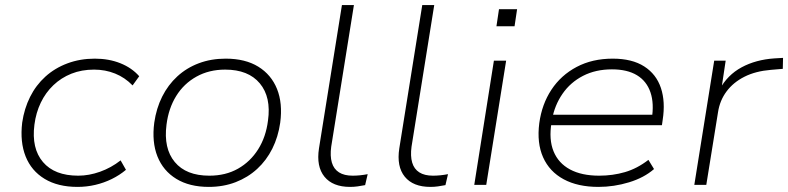

<svg xmlns="http://www.w3.org/2000/svg" viewBox="-20 -725 3091 753"><path d="M284 8Q207 8 155 -23.5Q103 -55 80.5 -111.5Q58 -168 67 -244Q75 -299 98 -345Q121 -391 158 -424.5Q195 -458 244.5 -476.5Q294 -495 352 -495Q407 -495 452 -477Q497 -459 526 -426L500 -390Q470 -421 431.5 -436.5Q393 -452 349 -452Q300 -452 260 -436Q220 -420 189.5 -391Q159 -362 140 -322.5Q121 -283 115 -236Q103 -143 148.5 -89.5Q194 -36 287 -36Q329 -36 372.5 -51.5Q416 -67 453 -96L474 -59Q449 -38 418.5 -23Q388 -8 354 0Q320 8 284 8Z M799 8Q723 8 671.5 -23.5Q620 -55 597.5 -111.5Q575 -168 585 -244Q593 -300 616 -346Q639 -392 675.5 -425.5Q712 -459 760 -477Q808 -495 865 -495Q942 -495 993 -463.5Q1044 -432 1066.5 -376Q1089 -320 1079 -244Q1071 -188 1048 -142Q1025 -96 988.5 -62.5Q952 -29 904 -10.5Q856 8 799 8ZM801 -36Q865 -36 913.5 -63.5Q962 -91 992.5 -139.5Q1023 -188 1031 -252Q1044 -344 999 -398Q954 -452 863 -452Q800 -452 750.5 -424.5Q701 -397 671 -348.5Q641 -300 633 -236Q621 -143 665.5 -89.5Q710 -36 801 -36Z M1353 8Q1285 8 1252.5 -32Q1220 -72 1231 -143L1321 -705H1368L1279 -150Q1274 -113 1281.5 -87.5Q1289 -62 1309.5 -49Q1330 -36 1363 -36Q1377 -36 1392 -37.5Q1407 -39 1422 -42L1412 1Q1397 4 1382.5 6Q1368 8 1353 8Z M1668 8Q1600 8 1567.5 -32Q1535 -72 1546 -143L1636 -705H1683L1594 -150Q1589 -113 1596.5 -87.5Q1604 -62 1624.5 -49Q1645 -36 1678 -36Q1692 -36 1707 -37.5Q1722 -39 1737 -42L1727 1Q1712 4 1697.5 6Q1683 8 1668 8Z M1927 -622 1937 -689H2008L1998 -622ZM1840 0 1917 -487H1965L1887 0Z M2327 8Q2246 8 2190.5 -22Q2135 -52 2110 -108Q2085 -164 2095 -242Q2105 -316 2142.5 -373Q2180 -430 2241.5 -462.5Q2303 -495 2383 -495Q2459 -495 2506.5 -464.5Q2554 -434 2572 -380Q2590 -326 2579 -255L2576 -234H2123L2130 -275H2560L2536 -258Q2546 -319 2531 -363Q2516 -407 2478 -430Q2440 -453 2380 -453Q2316 -453 2266.5 -427.5Q2217 -402 2186 -357Q2155 -312 2145 -256L2143 -244Q2132 -178 2151 -131.5Q2170 -85 2215.5 -60.5Q2261 -36 2330 -36Q2383 -36 2431 -50Q2479 -64 2523 -98L2545 -62Q2506 -28 2447 -10Q2388 8 2327 8Z M2703 0 2781 -487H2826L2809 -374H2802Q2833 -431 2888.5 -461Q2944 -491 3017 -496L3051 -498L3050 -455L3003 -451Q2943 -446 2899.5 -424Q2856 -402 2829.5 -366.5Q2803 -331 2796 -285L2750 0Z"/></svg>

Font: Nunito Sans 10pt SemiExpanded ExtraLight
Style: Italic
Weight: 250
Width: 6
Italic angle: -9°
Designer: Vernon Adams
Foundry: Vernon Adams
Version: Version 3.101;gftools[0.9.27]